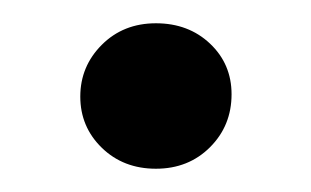

<svg xmlns="http://www.w3.org/2000/svg" viewBox="-20 -139 267 165"><path d="M49 -56Q49 -82 67.5 -100.5Q86 -119 114 -119Q142 -119 160.5 -101.5Q179 -84 179 -58Q179 -31 160.5 -12.5Q142 6 114 6Q86 6 67.5 -12Q49 -30 49 -56Z"/></svg>

Font: Idrija
Style: Regular
Weight: 500
Designer: Julieta Ulanovsky
Foundry: Julieta Ulanovsky
Version: Version 7.200